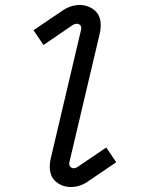

<svg xmlns="http://www.w3.org/2000/svg" viewBox="-20 -734 652 768"><path d="M263 14Q230 14 204.5 -6.5Q179 -27 179 -68Q179 -76 180 -84Q181 -92 183 -100L304 -614Q307 -626 301.5 -632.5Q296 -639 286 -639Q279 -639 271 -634L154 -554L114 -613L232 -693Q264 -714 299 -714Q332 -714 357.5 -693.5Q383 -673 383 -632Q383 -625 382 -616.5Q381 -608 379 -600L258 -87Q255 -75 260.5 -68Q266 -61 275 -61Q282 -61 290 -66L405 -144L445 -85L330 -7Q299 14 263 14Z"/></svg>

Font: Space Mono
Style: Italic
Weight: 400
Italic angle: -12°
Monospace: yes
Designer: Colophon Foundry + Benjamin Critton
Foundry: Colophon Foundry & Benjamin Critton
Version: Version 1.003; ttfautohint (v1.8.4.7-5d5b)